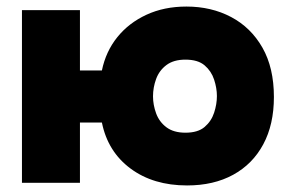

<svg xmlns="http://www.w3.org/2000/svg" viewBox="-20 -558 879 586"><path d="M551 8Q448 8 378.5 -43.5Q309 -95 291 -184H224V0H47V-527H224V-343H291Q303 -401 338 -444.5Q373 -488 427 -513Q481 -538 549 -538Q625 -538 685.5 -506Q746 -474 781 -412.5Q816 -351 816 -262Q816 -178 783.5 -117.5Q751 -57 691.5 -24.5Q632 8 551 8ZM546 -153Q584 -153 604.5 -170.5Q625 -188 633.5 -214Q642 -240 642 -265Q642 -289 633.5 -315Q625 -341 604.5 -358.5Q584 -376 546 -376Q510 -376 488 -359.5Q466 -343 456.5 -317Q447 -291 447 -264Q447 -238 456.5 -212Q466 -186 488 -169.5Q510 -153 546 -153Z"/></svg>

Font: Onest Black
Style: Regular
Weight: 900
Designer: Dmitri Voloshin, Andrey Kudryavtsev
Foundry: Dmitri Voloshin, Andrey Kudryavtsev
Version: Version 1.000;gftools[0.9.33]